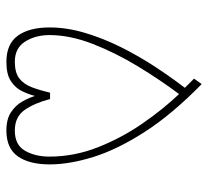

<svg xmlns="http://www.w3.org/2000/svg" viewBox="-45 -606 651 601"><g transform="rotate(90 280.5 -305.5)"><path d="M280.3 -89.4Q275.4 -69.8 265.4 -49.1Q255.4 -28.3 234.1 -14.2Q212.9 0 173.8 0Q117.7 0 91.8 -35.6Q65.9 -71.3 65.9 -135.3Q65.9 -189 82.8 -245.6Q99.6 -302.2 127.4 -358.2Q155.3 -414.1 188.7 -465.1Q222.2 -516.1 254.9 -558.6L226.1 -587.4L243.2 -611.3Q337.9 -518.6 392.8 -433.1Q447.8 -347.7 471.2 -272.7Q494.6 -197.8 494.6 -135.3Q494.6 -71.8 469.5 -35.9Q444.3 0 388.7 0Q353 0 331.3 -14.4Q309.6 -28.8 297.9 -49.6Q286.1 -70.3 280.3 -89.4ZM89.8 -134.8Q89.8 -91.3 110.1 -58.8Q130.4 -26.4 173.3 -26.4Q207.5 -26.4 225.6 -40.5Q243.7 -54.7 253.2 -79.8Q262.7 -105 270 -136.7H290Q302.7 -87.9 324.2 -57.1Q345.7 -26.4 388.7 -26.4Q433.6 -26.4 451.9 -58.3Q470.2 -90.3 470.2 -134.8Q470.2 -211.9 441.2 -285.9Q412.1 -359.9 367.2 -425Q322.3 -490.2 274.4 -540.5Q230.5 -481.9 188 -412.1Q145.5 -342.3 117.7 -270.8Q89.8 -199.2 89.8 -134.8Z"/></g></svg>

Font: Vazirmatn FD NL Thin
Style: Regular
Weight: 100
Designer: Saber Rastikerdar
Foundry: Saber Rastikerdar
Version: Version 33.003